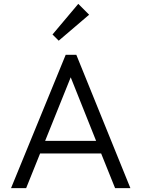

<svg xmlns="http://www.w3.org/2000/svg" viewBox="-20 -971 730 991"><path d="M37 0 319 -688H374L653 0H574L502 -179H187L115 0ZM213 -244H476L345 -572ZM283 -761 251 -793 384 -951 440 -895Z"/></svg>

Font: Outfit Light
Style: Regular
Weight: 300
Designer: Rodrigo Fuenzalida
Foundry: fragTYPE
Version: Version 1.100; ttfautohint (v1.8.4.7-5d5b)